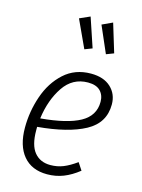

<svg xmlns="http://www.w3.org/2000/svg" viewBox="-123 -881 713 963"><g transform="rotate(15 233.5 -399.5)"><path d="M109 -206V-188Q109 -111 139 -74.5Q169 -38 222 -38Q258 -38 289 -50.5Q320 -63 356 -89L381 -51Q342 -20 302.5 -4.5Q263 11 218 11Q138 11 94.5 -41Q51 -93 51 -187Q51 -271 78.5 -351Q106 -431 162.5 -482.5Q219 -534 302 -534Q368 -534 405 -499.5Q442 -465 442 -411Q442 -315 354.5 -267.5Q267 -220 109 -206ZM113 -251Q250 -263 317 -300Q384 -337 384 -409Q384 -444 363 -465.5Q342 -487 299 -487Q219 -487 172.5 -418Q126 -349 113 -251ZM225 -810 276 -658 237 -643 171 -786ZM342 -810 387 -662 348 -647 288 -785Z"/></g></svg>

Font: Fira Sans Condensed Light
Style: Italic
Weight: 300
Width: 3
Italic angle: -8°
Designer: Carrois Corporate & Edenspiekermann AG
Foundry: Carrois Corporate GbR & Edenspiekermann AG
Version: Version 4.203